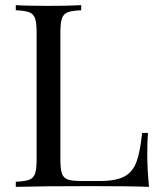

<svg xmlns="http://www.w3.org/2000/svg" viewBox="-20 -728 628 748"><path d="M215.3 -602.1V-106Q215.3 -68.4 221.4 -51.5Q227.5 -34.7 243.9 -28.8Q260.3 -22.9 296.4 -22.9H369.6Q432.1 -22.9 464.6 -40.5Q497.1 -58.1 511.5 -96.7Q525.9 -135.3 533.7 -210H556.6Q553.7 -178.7 553.7 -127.9Q553.7 -71.3 560.5 0Q492.7 -2.9 331.5 -2.9Q139.6 -2.9 41.5 0V-20Q77.6 -21.5 94 -27.8Q110.4 -34.2 116.5 -51.3Q122.6 -68.4 122.6 -106V-602.1Q122.6 -639.6 116.5 -656.7Q110.4 -673.8 94 -680.2Q77.6 -686.5 41.5 -688V-708Q83 -705.1 169.4 -705.1Q250.5 -705.1 296.4 -708V-688Q260.3 -686.5 243.9 -680.2Q227.5 -673.8 221.4 -656.7Q215.3 -639.6 215.3 -602.1Z"/></svg>

Font: Playfair Display SC
Style: Regular
Weight: 400
Designer: Claus Eggers Sørensen
Foundry: Claus Eggers Sørensen
Version: Version 1.004;PS 001.004;hotconv 1.0.70;makeotf.lib2.5.58329